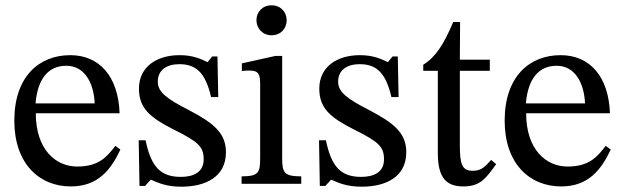

<svg xmlns="http://www.w3.org/2000/svg" viewBox="-20 -693 2353 724"><path d="M415 -143C383 -101 352 -65 271 -65C191 -65 115 -128 115 -266H431C426 -406 354 -485 245 -485C128 -485 34 -405 34 -238C34 -77 127 10 247 10C350 10 398 -53 434 -129ZM114 -303C122 -396 162 -445 230 -445C301 -445 334 -377 337 -303Z M503 -164 506 8H527L548 -15H550C576 -4 606 11 664 11C754 11 832 -25 832 -119C832 -193 783 -230 692 -278C608 -321 575 -346 575 -385C575 -430 610 -451 656 -451C717 -451 754 -422 776 -327H803L800 -480H780L763 -459H762C737 -471 707 -485 657 -485C571 -485 504 -441 504 -359C504 -285 545 -250 636 -204C729 -158 748 -139 748 -92C748 -45 712 -26 662 -26C588 -26 550 -61 529 -164Z M1004 -673C969 -673 947 -647 947 -617C947 -586 970 -560 1004 -560C1039 -560 1061 -586 1061 -617C1061 -647 1039 -673 1004 -673ZM1116 -28C1049 -28 1044 -43 1044 -101V-482H1018L892 -454V-425C892 -425 903 -427 917 -427C946 -427 961 -423 961 -380V-101C961 -44 958 -28 891 -28V0H1116Z M1183 -164 1186 8H1207L1228 -15H1230C1256 -4 1286 11 1344 11C1434 11 1512 -25 1512 -119C1512 -193 1463 -230 1372 -278C1288 -321 1255 -346 1255 -385C1255 -430 1290 -451 1336 -451C1397 -451 1434 -422 1456 -327H1483L1480 -480H1460L1443 -459H1442C1417 -471 1387 -485 1337 -485C1251 -485 1184 -441 1184 -359C1184 -285 1225 -250 1316 -204C1409 -158 1428 -139 1428 -92C1428 -45 1392 -26 1342 -26C1268 -26 1230 -61 1209 -164Z M1832 -90C1807 -62 1794 -49 1762 -49C1723 -49 1714 -73 1714 -144V-426H1827V-468H1714L1715 -610H1689C1653 -525 1623 -478 1576 -449V-426H1631V-116C1631 -26 1660 10 1727 10C1791 10 1812 -20 1851 -74Z M2264 -143C2232 -101 2201 -65 2120 -65C2040 -65 1964 -128 1964 -266H2280C2275 -406 2203 -485 2094 -485C1977 -485 1883 -405 1883 -238C1883 -77 1976 10 2096 10C2199 10 2247 -53 2283 -129ZM1963 -303C1971 -396 2011 -445 2079 -445C2150 -445 2183 -377 2186 -303Z"/></svg>

Font: STIX Two Math
Style: Regular
Weight: 400
Designer: Ross Mills, John Hudson & Paul Hanslow, Tiro Typeworks Ltd; with portions MicroPress Inc., with additions and correction
Foundry: Tiro Typeworks Ltd
Version: Version 2.02 b142